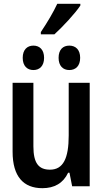

<svg xmlns="http://www.w3.org/2000/svg" viewBox="-20 -976 540 1006"><path d="M194 -808V-796H265C308 -835 375 -907 401 -947V-956H280C259 -911 230 -862 194 -808ZM343 -609C377 -609 400 -631 400 -673C400 -715 377 -737 343 -737C310 -737 287 -716 287 -673C287 -631 310 -609 343 -609ZM155 -609C188 -609 211 -631 211 -673C211 -715 188 -737 155 -737C123 -737 99 -716 99 -673C99 -630 123 -609 155 -609ZM202 10C265 10 311 -16 337 -71H344L358 0H450V-542H340V-266C340 -146 311 -87 242 -87C182 -87 155 -122 155 -209V-542H46V-181C46 -51 103 10 202 10Z"/></svg>

Font: Noto Sans Mono ExtraCondensed SemiBold
Style: Regular
Weight: 600
Width: 2
Designer: Monotype Design Team
Foundry: Monotype Imaging Inc.
Version: Version 2.014